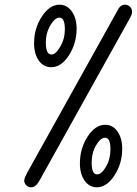

<svg xmlns="http://www.w3.org/2000/svg" viewBox="-20 -714 582 817"><path d="M83 53Q83 46 94 24L481 -671Q492 -694 512 -694Q524 -694 533 -685.5Q542 -677 542 -664Q542 -653 534 -639L146 58Q131 83 113 83Q101 83 92 74.5Q83 66 83 53ZM125 -530Q125 -593 158 -643.5Q191 -694 233 -694Q265 -694 285.5 -665.5Q306 -637 306 -592Q306 -530 273.5 -479Q241 -428 198 -428Q165 -428 145 -456.5Q125 -485 125 -530ZM175 -533Q175 -482 199 -482Q217 -482 236.5 -515.5Q256 -549 256 -589Q256 -639 233 -639Q214 -639 194.5 -606.5Q175 -574 175 -533ZM320 -19Q320 -82 352.5 -132.5Q385 -183 428 -183Q460 -183 480 -154.5Q500 -126 500 -81Q500 -18 467 32.5Q434 83 392 83Q360 83 340 54.5Q320 26 320 -19ZM370 -22Q370 28 393 28Q412 28 431 -4.5Q450 -37 450 -79Q450 -128 427 -128Q408 -128 389 -96Q370 -64 370 -22Z"/></svg>

Font: CMU Typewriter Text
Style: LightOblique
Weight: 200
Italic angle: -9.46001°
Version: Version 0.7.0